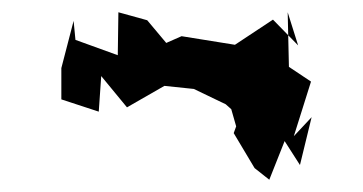

<svg xmlns="http://www.w3.org/2000/svg" viewBox="-20 -452 591 313"><path d="M469 -183 488 -261 459 -230 487 -319 451 -343 449 -432 466 -378 425 -420 363 -379 276 -393 251 -382 220 -419 173 -432 172 -362 103 -387 100 -418 80 -341V-290L141 -270L145 -328L187 -277L248 -312L296 -307L348 -282L357 -274L365 -246L361 -235L395 -178L419 -159L444 -222Z"/></svg>

Font: Asimov Aggro
Style: Medium
Weight: 500
Designer: Google
Version: Version 2.000980; 2014